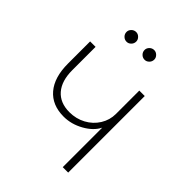

<svg xmlns="http://www.w3.org/2000/svg" viewBox="-181 -706 798 798"><g transform="rotate(45 218.0 -306.5)"><path d="M119 -585Q119 -596 127.5 -604.5Q136 -613 148 -613Q159 -613 167.5 -604.5Q176 -596 176 -585Q176 -573 167.5 -564.5Q159 -556 148 -556Q136 -556 127.5 -564.5Q119 -573 119 -585ZM225 -585Q225 -596 233.5 -604.5Q242 -613 254 -613Q265 -613 273.5 -604.5Q282 -596 282 -585Q282 -573 273.5 -564.5Q265 -556 254 -556Q242 -556 233.5 -564.5Q225 -573 225 -585ZM329 -232Q312 -198 270 -174.5Q228 -151 183 -151Q115 -151 77.5 -195Q40 -239 40 -320V-450H72V-313Q72 -250 102 -215.5Q132 -181 187 -181Q226 -181 258.5 -198.5Q291 -216 310 -246.5Q329 -277 329 -313V-450H361V0H329Z"/></g></svg>

Font: Poiret One
Style: Regular
Weight: 400
Designer: Denis Masharov (denis.masharov@gmail.com), Cyreal (Charset Expansion)
Foundry: Denis Masharov
Version: Version 1.101